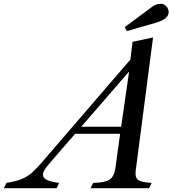

<svg xmlns="http://www.w3.org/2000/svg" viewBox="-165 -990 933 1010"><path d="M532.2 -770 640.1 -793 548.8 -91.8Q547.9 -85.9 547.9 -75.2Q548.3 -49.8 566.4 -40.3Q584.5 -30.8 632.8 -27.8L619.1 0H311L325.2 -27.8Q384.8 -28.8 410.2 -44.4Q435.5 -60.1 441.9 -105L466.8 -286.1H230L101.1 -137.2Q77.1 -109.4 69.1 -95.7Q61 -82 61 -68.8Q62 -53.2 81.8 -43.5Q101.6 -33.7 146 -27.8L132.8 0H-145L-130.9 -27.8Q-83 -35.2 -52.5 -47.6Q-22 -60.1 0.7 -79.6Q23.4 -99.1 58.1 -139.2L521 -676.8ZM472.2 -323.2 514.2 -613.8 262.2 -323.2ZM502 -826.2 491.2 -847.2 634.8 -954.1Q656.2 -970.2 679.2 -970.2Q696.3 -970.2 709.2 -957.5Q722.2 -944.8 722.2 -926.8Q722.2 -908.7 706.5 -894.8Q690.9 -880.9 653.8 -870.1Z"/></svg>

Font: Libre Caslon Text
Style: Italic
Weight: 400
Italic angle: -25°
Designer: Pablo Impallari, Rodrigo Fuenzalida
Foundry: Pablo Impallari, Rodrigo Fuenzalida
Version: Version 1.002